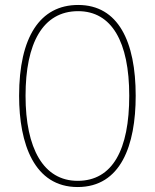

<svg xmlns="http://www.w3.org/2000/svg" viewBox="-20 -744 624 774"><path d="M527 -358C527 -576 457 -724 295 -724C141 -724 57 -594 57 -358C57 -164 118 10 293 10C467 10 527 -158 527 -358ZM83 -358C83 -569 152 -699 295 -699C430 -699 501 -576 501 -358C501 -141 434 -15 293 -15C155 -15 83 -146 83 -358Z"/></svg>

Font: Noto Sans Sinhala Condensed Thin
Style: Regular
Weight: 100
Width: 3
Designer: Jelle Bosma - Monotype Design Team
Foundry: Monotype Imaging Inc.
Version: Version 2.006